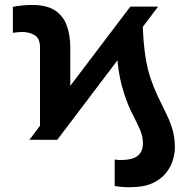

<svg xmlns="http://www.w3.org/2000/svg" viewBox="-20 -573 770 787"><path d="M214.8 0H100.6L144 -57.6V-379.4Q143.6 -416 121.8 -429Q100.1 -441.9 70.8 -441.9Q62 -441.9 52.2 -440.9Q42.5 -439.9 32.7 -438.5V-544.9Q47.4 -548.3 69.8 -550.5Q92.3 -552.7 110.8 -552.7Q173.3 -552.7 207.3 -529.1Q241.2 -505.4 254.6 -465.8Q268.1 -426.3 268.1 -379.4V-221.2L514.2 -545.9H627.9L565.4 -462.9Q567.9 -395.5 575.7 -344Q583.5 -292.5 596.7 -253.4Q612.8 -207 630.1 -171.4Q647.5 -135.7 662.6 -104.7Q677.7 -73.7 687.3 -41Q696.8 -8.3 696.8 32.7Q696.8 56.2 688.2 84.2Q679.7 112.3 659.2 137.5Q638.7 162.6 603.5 178.5Q568.4 194.3 515.1 194.3Q485.8 195.3 450.2 189.5V80.6Q456.1 82 462.6 82.5Q469.2 83 473.1 83Q522.5 83 544.2 65.7Q565.9 48.3 565.9 15.6Q565.9 -15.1 553 -43.7Q540 -72.3 522 -107.4Q503.9 -142.6 487.8 -192.9Q479 -219.7 472.2 -251.7Q465.3 -283.7 461.4 -325.7Z"/></svg>

Font: Inter Tight
Style: Bold
Weight: 700
Designer: Rasmus Andersson
Foundry: rsms
Version: Version 3.004; ttfautohint (v1.8.4.7-5d5b)